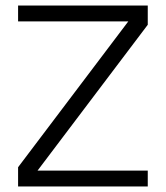

<svg xmlns="http://www.w3.org/2000/svg" viewBox="-20 -670 596 690"><path d="M45 -650H511V-581L115 -57H511V0H45V-69L441 -593H45Z"/></svg>

Font: Overused Grotesk Book
Style: Regular
Weight: 350
Version: Version 0.003